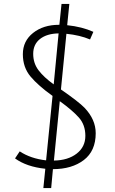

<svg xmlns="http://www.w3.org/2000/svg" viewBox="-20 -854 587 983"><path d="M282 -727H284L295 -834H335L324 -725Q400 -717 458 -691L441 -652Q389 -674 320 -681L292 -396Q383 -333 413 -302Q470 -242 470 -172Q470 -81 409 -34.5Q348 12 251 12L242 109H202L212 10Q116 0 57 -43L81 -79Q137 -42 216 -33L249 -363Q176 -415 136.5 -462Q97 -509 97 -576.5Q97 -644 149.5 -685.5Q202 -727 282 -727ZM286 -336 256 -32Q328 -33 372.5 -67.5Q417 -102 417 -158.5Q417 -215 383.5 -252.5Q350 -290 286 -336ZM255 -422 280 -683Q220 -682 185 -654.5Q150 -627 150 -578.5Q150 -530 177.5 -494Q205 -458 255 -422Z"/></svg>

Font: Julius Sans One
Style: Regular
Weight: 400
Designer: Luciano Vergara
Foundry: LatinoType
Version: Version 1.001